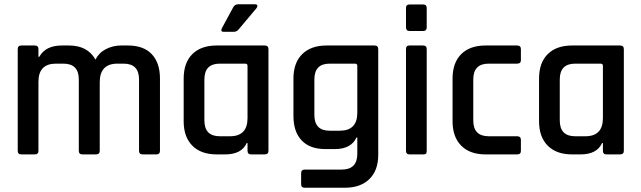

<svg xmlns="http://www.w3.org/2000/svg" viewBox="-20 -723 3003 899"><path d="M143 0H80Q63 0 63 -17V-493Q63 -510 80 -510H143Q160 -510 160 -493V-457H164Q193 -510 270 -510H303Q390 -510 427 -444Q443 -476 476 -493Q509 -510 547 -510H579Q652 -510 690.5 -469.5Q729 -429 729 -355V-17Q729 0 712 0H648Q631 0 631 -17V-351Q631 -425 559 -425H530Q447 -425 447 -338V-17Q447 0 429 0H366Q349 0 349 -17V-351Q349 -425 277 -425H242Q160 -425 160 -340V-17Q160 0 143 0Z M1096 -703H1174Q1182 -703 1184.5 -698.5Q1187 -694 1182 -686L1098 -586Q1089 -574 1074 -574H1027Q1011 -574 1019 -591L1071 -687Q1078 -703 1096 -703ZM1034 0H995Q921 0 880.5 -41Q840 -82 840 -155V-355Q840 -429 880.5 -469.5Q921 -510 995 -510H1219Q1237 -510 1237 -493V-17Q1237 0 1219 0H1156Q1139 0 1139 -17V-53H1135Q1111 0 1034 0ZM1139 -170V-415Q1139 -425 1128 -425H1009Q937 -425 937 -351V-159Q937 -85 1009 -85H1057Q1139 -85 1139 -170Z M1548 -25H1503Q1431 -25 1392.5 -65.5Q1354 -106 1354 -180V-355Q1354 -429 1395 -469.5Q1436 -510 1509 -510H1733Q1751 -510 1751 -493V2Q1751 75 1709.5 115.5Q1668 156 1595 156H1407Q1390 156 1390 140V88Q1390 71 1407 71H1580Q1653 71 1653 -3V-79H1649Q1624 -25 1548 -25ZM1653 -195V-415Q1653 -425 1642 -425H1523Q1452 -425 1452 -351V-185Q1452 -111 1523 -111H1571Q1653 -111 1653 -195Z M1881 -595V-686Q1881 -702 1897 -702H1962Q1978 -702 1978 -686V-595Q1978 -578 1962 -578H1897Q1881 -578 1881 -595ZM1881 -17V-493Q1881 -510 1897 -510H1961Q1978 -510 1978 -493V-17Q1978 -7 1974.5 -3.5Q1971 0 1962 0H1898Q1881 0 1881 -17Z M2419 -68V-16Q2419 0 2401 0H2254Q2180 0 2139.5 -41Q2099 -82 2099 -155V-355Q2099 -429 2139.5 -469.5Q2180 -510 2254 -510H2401Q2419 -510 2419 -493V-441Q2419 -425 2401 -425H2268Q2196 -425 2196 -351V-159Q2196 -85 2268 -85H2401Q2419 -85 2419 -68Z M2698 0H2659Q2585 0 2544.5 -41Q2504 -82 2504 -155V-355Q2504 -429 2544.5 -469.5Q2585 -510 2659 -510H2883Q2901 -510 2901 -493V-17Q2901 0 2883 0H2820Q2803 0 2803 -17V-53H2799Q2775 0 2698 0ZM2803 -170V-415Q2803 -425 2792 -425H2673Q2601 -425 2601 -351V-159Q2601 -85 2673 -85H2721Q2803 -85 2803 -170Z"/></svg>

Font: Rajdhani SemiBold
Style: Regular
Weight: 600
Designer: Satya Rajpurohit, Jyotish Sonowal
Foundry: Indian Type Foundry
Version: Version 1.201 February 1, 2022